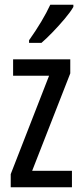

<svg xmlns="http://www.w3.org/2000/svg" viewBox="-20 -786 343 806"><path d="M282 0H25V-55L186 -468H35V-537H275V-478L115 -69H282ZM288 -757Q276 -736 252 -707.5Q228 -679 201.5 -651.5Q175 -624 154 -606H102V-617Q160 -699 191 -766H288Z"/></svg>

Font: Noto Sans Gurmukhi ExtraCondensed
Style: Regular
Weight: 400
Width: 2
Designer: Jelle Bosma - Monotype Design Team
Foundry: Monotype Imaging Inc.
Version: Version 2.004; ttfautohint (v1.8.4.7-5d5b)